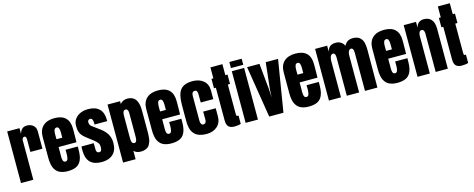

<svg xmlns="http://www.w3.org/2000/svg" viewBox="-39 -1703 6494 2632"><g transform="rotate(-15 3208.0 -386.5)"><path d="M41 0V-732.4H215.8V-650.9Q230.5 -701.2 256.8 -721.2Q283.2 -741.2 323.7 -741.2Q372.6 -741.2 409.7 -711.2Q446.8 -681.2 446.8 -624V-378.9H275.9V-554.2Q275.9 -567.4 274.7 -576.4Q273.4 -585.4 266.8 -593.8Q260.3 -602.1 248 -602.1Q235.4 -602.1 225.6 -590.8Q215.8 -579.6 215.8 -560.1V0Z M702.6 8.8Q663.6 8.8 631.8 0.7Q600.1 -7.3 578.4 -20.3Q556.6 -33.2 540.8 -53Q524.9 -72.8 515.6 -93.3Q506.3 -113.8 500.7 -140.1Q495.1 -166.5 493.4 -189Q491.7 -211.4 491.7 -238.8V-533.2Q491.7 -634.3 549.6 -687.7Q607.4 -741.2 711.4 -741.2Q922.4 -741.2 922.4 -533.2V-480Q922.4 -380.9 920.4 -343.8H666.5V-241.2Q666.5 -236.3 666.3 -225.3Q666 -214.4 666 -208.5Q666 -190.9 667.5 -178.5Q668.9 -166 672.9 -153.1Q676.8 -140.1 685.8 -133.5Q694.8 -127 708.5 -127Q722.7 -127 731.4 -137Q740.2 -147 743.9 -165.8Q747.6 -184.6 748.5 -199.2Q749.5 -213.9 749.5 -235.8Q749.5 -278.8 748.5 -282.7H922.4V-241.2Q922.4 -180.2 913.1 -137.2Q903.8 -94.2 880.1 -59.8Q856.4 -25.4 812.5 -8.3Q768.6 8.8 702.6 8.8ZM709.5 -609.9Q695.8 -609.9 686.5 -602.8Q677.2 -595.7 672.9 -581.5Q668.5 -567.4 667 -552.5Q665.5 -537.6 665.5 -516.1Q665.5 -505.9 666 -485.4Q666.5 -464.8 666.5 -454.6H748.5V-530.8Q748.5 -609.9 709.5 -609.9Z M1222.7 -514.2 1221.7 -542Q1221.7 -551.8 1220.2 -561.5Q1218.8 -571.3 1214.8 -581.8Q1210.9 -592.3 1203.1 -598.6Q1195.3 -605 1184.6 -605Q1166.5 -605 1157 -594.7Q1147.5 -584.5 1147.5 -565.9Q1147.5 -526.9 1178.7 -503.9L1286.6 -424.8Q1318.8 -400.9 1342.3 -374.5Q1365.7 -348.1 1377.7 -326.4Q1389.6 -304.7 1396.7 -279.8Q1403.8 -254.9 1405.3 -239.3Q1406.7 -223.6 1406.7 -204.1Q1406.7 -99.1 1347.4 -45.2Q1288.1 8.8 1186.5 8.8Q969.7 8.8 969.7 -211.9L970.7 -270H1145.5L1146.5 -184.1Q1146.5 -166.5 1150.6 -155Q1154.8 -143.6 1162.1 -138.7Q1169.4 -133.8 1175.5 -132.3Q1181.6 -130.9 1189.5 -130.9Q1224.6 -130.9 1224.6 -188Q1224.6 -202.6 1224.1 -209.2Q1223.6 -215.8 1220.5 -228.8Q1217.3 -241.7 1210.2 -251.5Q1203.1 -261.2 1189.7 -275.4Q1176.3 -289.6 1155.8 -305.2L1062.5 -377Q1032.2 -400.4 1013.4 -422.6Q994.6 -444.8 986.1 -469.5Q977.5 -494.1 975.1 -513.9Q972.7 -533.7 972.7 -564.9Q972.7 -621.1 1004.9 -662.1Q1037.1 -703.1 1085.2 -722.2Q1133.3 -741.2 1189.5 -741.2Q1292.5 -741.2 1347.4 -689Q1402.3 -636.7 1402.3 -527.8V-514.2Z M1643.1 90.8H1465.3V-732.4H1643.1V-692.9Q1682.6 -741.2 1748 -741.2Q1783.2 -741.2 1810.3 -730Q1837.4 -718.8 1854.2 -699.7Q1871.1 -680.7 1881.6 -652.3Q1892.1 -624 1896.2 -593.3Q1900.4 -562.5 1900.4 -524.9V-256.8Q1900.4 -255.9 1900.4 -254.4Q1900.4 -219.2 1899.9 -200.9Q1899.4 -182.6 1896.5 -149.9Q1893.6 -117.2 1887.9 -99.1Q1882.3 -81.1 1870.8 -57.4Q1859.4 -33.7 1843 -21.5Q1826.7 -9.3 1801.3 -0.2Q1775.9 8.8 1743.2 8.8Q1677.2 8.8 1643.1 -28.8ZM1643.1 -526.9Q1643.1 -526.9 1643.1 -206.1Q1643.1 -166.5 1652.6 -147.2Q1662.1 -127.9 1685.1 -127.9Q1705.6 -127.9 1714.4 -147.7Q1723.1 -167.5 1723.1 -213.9V-524.9Q1723.1 -536.1 1722.9 -541Q1722.7 -545.9 1721.9 -557.4Q1721.2 -568.8 1718.8 -575Q1716.3 -581.1 1712.2 -588.6Q1708 -596.2 1700.9 -599.6Q1693.8 -603 1684.1 -603Q1643.1 -603 1643.1 -526.9Z M2172.9 8.8Q2133.8 8.8 2102.1 0.7Q2070.3 -7.3 2048.6 -20.3Q2026.9 -33.2 2011 -53Q1995.1 -72.8 1985.8 -93.3Q1976.6 -113.8 1970.9 -140.1Q1965.3 -166.5 1963.6 -189Q1961.9 -211.4 1961.9 -238.8V-533.2Q1961.9 -634.3 2019.8 -687.7Q2077.6 -741.2 2181.6 -741.2Q2392.6 -741.2 2392.6 -533.2V-480Q2392.6 -380.9 2390.6 -343.8H2136.7V-241.2Q2136.7 -236.3 2136.5 -225.3Q2136.2 -214.4 2136.2 -208.5Q2136.2 -190.9 2137.7 -178.5Q2139.2 -166 2143.1 -153.1Q2147 -140.1 2156 -133.5Q2165 -127 2178.7 -127Q2192.9 -127 2201.7 -137Q2210.4 -147 2214.1 -165.8Q2217.8 -184.6 2218.8 -199.2Q2219.7 -213.9 2219.7 -235.8Q2219.7 -278.8 2218.8 -282.7H2392.6V-241.2Q2392.6 -180.2 2383.3 -137.2Q2374 -94.2 2350.3 -59.8Q2326.7 -25.4 2282.7 -8.3Q2238.8 8.8 2172.9 8.8ZM2179.7 -609.9Q2166 -609.9 2156.7 -602.8Q2147.5 -595.7 2143.1 -581.5Q2138.7 -567.4 2137.2 -552.5Q2135.7 -537.6 2135.7 -516.1Q2135.7 -505.9 2136.2 -485.4Q2136.7 -464.8 2136.7 -454.6H2218.8V-530.8Q2218.8 -609.9 2179.7 -609.9Z M2448.7 -240.2Q2448.7 -240.2 2448.7 -465.8Q2448.7 -614.3 2500 -677.7Q2551.3 -741.2 2672.4 -741.2Q2766.6 -741.2 2825.7 -691.4Q2884.8 -641.6 2884.8 -554.2V-429.2H2706.5V-544.9Q2706.5 -572.3 2698.5 -588.6Q2690.4 -605 2667.5 -605Q2624.5 -605 2624.5 -543.9V-189Q2624.5 -166.5 2634.3 -147.7Q2644 -128.9 2666.5 -128.9Q2672.9 -128.9 2679 -131.3Q2685.1 -133.8 2692.1 -139.6Q2699.2 -145.5 2703.4 -158.4Q2707.5 -171.4 2707.5 -189.9L2706.5 -299.8H2884.8V-185.1Q2884.8 -94.7 2826.4 -43Q2768.1 8.8 2674.8 8.8Q2631.8 8.8 2597.2 0.5Q2562.5 -7.8 2539.3 -21.2Q2516.1 -34.7 2499 -55.2Q2481.9 -75.7 2472.4 -96.2Q2462.9 -116.7 2457.3 -143.3Q2451.7 -169.9 2450.2 -191.7Q2448.7 -213.4 2448.7 -240.2Z M2959.5 -859.9H3129.4V-704.1H3160.6V-570.8H3129.4V-158.7Q3129.4 -149.4 3129.9 -144Q3130.4 -138.7 3131.8 -132.6Q3133.3 -126.5 3137.5 -123.8Q3141.6 -121.1 3147.9 -121.1Q3154.3 -121.1 3160.6 -123V-3.9Q3123.5 8.8 3067.4 8.8Q3039.1 8.8 3018.8 1.2Q2998.5 -6.3 2987.3 -17.3Q2976.1 -28.3 2969.5 -45.7Q2962.9 -63 2961.2 -78.1Q2959.5 -93.3 2959.5 -112.8V-570.8H2932.6V-704.1H2959.5Z M3229 0V-732.9H3403.8V0ZM3229 -777.8V-863.8H3403.8V-777.8Z M3765.6 0H3563.5L3445.8 -732.4H3621.1L3657.2 -361.8L3663.1 -243.2L3669.9 -362.8L3710.4 -732.4H3885.3Z M4123 8.8Q4084 8.8 4052.2 0.7Q4020.5 -7.3 3998.8 -20.3Q3977.1 -33.2 3961.2 -53Q3945.3 -72.8 3936 -93.3Q3926.8 -113.8 3921.1 -140.1Q3915.5 -166.5 3913.8 -189Q3912.1 -211.4 3912.1 -238.8V-533.2Q3912.1 -634.3 3970 -687.7Q4027.8 -741.2 4131.8 -741.2Q4342.8 -741.2 4342.8 -533.2V-480Q4342.8 -380.9 4340.8 -343.8H4086.9V-241.2Q4086.9 -236.3 4086.7 -225.3Q4086.4 -214.4 4086.4 -208.5Q4086.4 -190.9 4087.9 -178.5Q4089.4 -166 4093.3 -153.1Q4097.2 -140.1 4106.2 -133.5Q4115.2 -127 4128.9 -127Q4143.1 -127 4151.9 -137Q4160.6 -147 4164.3 -165.8Q4168 -184.6 4168.9 -199.2Q4169.9 -213.9 4169.9 -235.8Q4169.9 -278.8 4168.9 -282.7H4342.8V-241.2Q4342.8 -180.2 4333.5 -137.2Q4324.2 -94.2 4300.5 -59.8Q4276.9 -25.4 4232.9 -8.3Q4189 8.8 4123 8.8ZM4129.9 -609.9Q4116.2 -609.9 4106.9 -602.8Q4097.7 -595.7 4093.3 -581.5Q4088.9 -567.4 4087.4 -552.5Q4085.9 -537.6 4085.9 -516.1Q4085.9 -505.9 4086.4 -485.4Q4086.9 -464.8 4086.9 -454.6H4168.9V-530.8Q4168.9 -609.9 4129.9 -609.9Z M4411.1 -732.9H4582V-647.5Q4588.4 -671.9 4599.1 -689.7Q4609.9 -707.5 4621.8 -717.3Q4633.8 -727.1 4649.2 -732.9Q4664.6 -738.8 4677.2 -740.2Q4689.9 -741.7 4705.1 -741.7Q4727.5 -741.7 4749 -735.4Q4770.5 -729 4792 -711.2Q4813.5 -693.4 4823.7 -666.5Q4846.7 -708 4875.7 -724.9Q4904.8 -741.7 4948.2 -741.7Q4981 -741.7 5006.6 -733.4Q5032.2 -725.1 5048.6 -709.2Q5064.9 -693.4 5075.9 -674.6Q5086.9 -655.8 5092 -630.9Q5097.2 -606 5099.1 -584Q5101.1 -562 5101.1 -535.2L5099.1 0H4922.9V-538.1Q4922.9 -608.9 4887.2 -608.9Q4873.5 -608.9 4863.5 -600.3Q4853.5 -591.8 4848.6 -578.1Q4843.8 -564.5 4841.8 -551.5Q4839.8 -538.6 4839.8 -525.9V0H4665V-517.1Q4665 -518.6 4665 -526.1Q4665 -533.7 4665 -537.8Q4665 -542 4664.8 -550.5Q4664.6 -559.1 4663.6 -564.2Q4662.6 -569.3 4661.1 -576.9Q4659.7 -584.5 4657 -589.1Q4654.3 -593.8 4650.9 -598.1Q4647.5 -602.5 4642.3 -604.7Q4637.2 -606.9 4630.9 -606.9Q4616.7 -606.9 4606.7 -598.1Q4596.7 -589.4 4591.6 -574.7Q4586.4 -560.1 4584.2 -545.9Q4582 -531.7 4582 -517.1V0H4411.1Z M5380.4 8.8Q5341.3 8.8 5309.6 0.7Q5277.8 -7.3 5256.1 -20.3Q5234.4 -33.2 5218.5 -53Q5202.6 -72.8 5193.4 -93.3Q5184.1 -113.8 5178.5 -140.1Q5172.9 -166.5 5171.1 -189Q5169.4 -211.4 5169.4 -238.8V-533.2Q5169.4 -634.3 5227.3 -687.7Q5285.2 -741.2 5389.2 -741.2Q5600.1 -741.2 5600.1 -533.2V-480Q5600.1 -380.9 5598.1 -343.8H5344.2V-241.2Q5344.2 -236.3 5344 -225.3Q5343.8 -214.4 5343.8 -208.5Q5343.8 -190.9 5345.2 -178.5Q5346.7 -166 5350.6 -153.1Q5354.5 -140.1 5363.5 -133.5Q5372.6 -127 5386.2 -127Q5400.4 -127 5409.2 -137Q5418 -147 5421.6 -165.8Q5425.3 -184.6 5426.3 -199.2Q5427.2 -213.9 5427.2 -235.8Q5427.2 -278.8 5426.3 -282.7H5600.1V-241.2Q5600.1 -180.2 5590.8 -137.2Q5581.5 -94.2 5557.9 -59.8Q5534.2 -25.4 5490.2 -8.3Q5446.3 8.8 5380.4 8.8ZM5387.2 -609.9Q5373.5 -609.9 5364.3 -602.8Q5355 -595.7 5350.6 -581.5Q5346.2 -567.4 5344.7 -552.5Q5343.3 -537.6 5343.3 -516.1Q5343.3 -505.9 5343.8 -485.4Q5344.2 -464.8 5344.2 -454.6H5426.3V-530.8Q5426.3 -609.9 5387.2 -609.9Z M5668.5 0V-732.9H5843.3V-648.9Q5854 -696.3 5883.1 -718.8Q5912.1 -741.2 5953.6 -741.2Q6022.5 -741.2 6060.5 -698Q6098.6 -654.8 6098.6 -564.9V0H5926.3V-546.9Q5926.3 -569.8 5917 -587.4Q5907.7 -605 5887.2 -605Q5874.5 -605 5865.7 -597.9Q5856.9 -590.8 5852.8 -581.8Q5848.6 -572.8 5846.2 -558.1Q5843.8 -543.5 5843.5 -535.6Q5843.3 -527.8 5843.3 -515.1V0Z M6187 -859.9H6356.9V-704.1H6388.2V-570.8H6356.9V-158.7Q6356.9 -149.4 6357.4 -144Q6357.9 -138.7 6359.4 -132.6Q6360.8 -126.5 6365 -123.8Q6369.1 -121.1 6375.5 -121.1Q6381.8 -121.1 6388.2 -123V-3.9Q6351.1 8.8 6294.9 8.8Q6266.6 8.8 6246.3 1.2Q6226.1 -6.3 6214.8 -17.3Q6203.6 -28.3 6197 -45.7Q6190.4 -63 6188.7 -78.1Q6187 -93.3 6187 -112.8V-570.8H6160.2V-704.1H6187Z"/></g></svg>

Font: Anton
Style: Regular
Weight: 400
Foundry: vernon adams
Version: Version 1.000